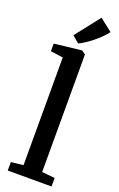

<svg xmlns="http://www.w3.org/2000/svg" viewBox="-194 -1088 704 1137"><g transform="rotate(20 158.0 -520.0)"><path d="M98.5 -62V-740.5L20 -751.5V-799.5L190.5 -819H192L216 -802.5V-61.5L297.5 -53.5V0H21.5V-53.5ZM155.5 -850 113 -886 234 -1040.5 313 -978.5Q299.5 -960 280 -940.8Q260.5 -921.5 238.8 -904Q217 -886.5 195.8 -872.5Q174.5 -858.5 156.5 -850Z"/></g></svg>

Font: Merriweather SemiBold
Style: Regular
Weight: 600
Version: Version 2.100